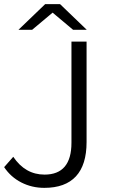

<svg xmlns="http://www.w3.org/2000/svg" viewBox="-25 -901 546 927"><path d="M-5 -94 39 -144Q97 -58 190 -58Q320 -58 320 -212V-636V-700H393V-215Q393 -105 341.5 -49.5Q290 6 189 6Q129 6 78 -20Q27 -46 -5 -94ZM328 -757 229 -840 130 -757H64L193 -881H265L394 -757Z"/></svg>

Font: Idrija
Style: Regular
Weight: 400
Designer: Julieta Ulanovsky
Foundry: Julieta Ulanovsky
Version: Version 7.200